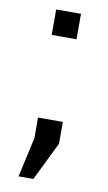

<svg xmlns="http://www.w3.org/2000/svg" viewBox="-78 -566 412 733"><g transform="rotate(10 128.0 -200.0)"><path d="M175.3 -427.7H79.1V-526.4H175.3ZM178.7 -23.4 105.5 126H48.3L82.5 -28.3V-107.9H178.7Z"/></g></svg>

Font: GeogebraSans
Style: Regular
Weight: 400
Designer: Google
Version: Version 1.100140; 2013